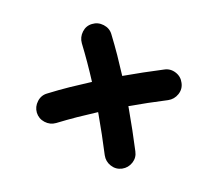

<svg xmlns="http://www.w3.org/2000/svg" viewBox="-57 -508 649 572"><g transform="rotate(-10 267.0 -222.0)"><path d="M47.4 -210Q45.4 -228.5 57.1 -243.9Q68.8 -259.3 87.4 -261.2Q122.6 -265.6 157 -268.1Q191.4 -270.5 225.1 -272Q222.2 -332 215.3 -390.6Q213.4 -409.2 224.9 -424.6Q236.3 -439.9 254.9 -441.9Q273.4 -444.3 289.1 -432.4Q304.7 -420.4 306.6 -401.9Q310.5 -369.1 313 -337.2Q315.4 -305.2 316.9 -273.9Q379.9 -273.9 443.4 -271Q462.4 -270.5 475.3 -256.3Q488.3 -242.2 487.3 -223.1Q486.8 -204.1 472.4 -191.4Q458 -178.7 439 -179.2Q378.4 -182.1 319.3 -182.1Q319.3 -177.7 319.3 -172.9Q319.3 -109.9 316.4 -45.9Q315.9 -26.9 301.8 -14.2Q287.6 -1.5 268.6 -2Q249.5 -2.9 236.8 -17.1Q224.1 -31.2 224.6 -50.3Q227.5 -112.8 227.5 -172.9Q227.5 -176.8 227.5 -180.2Q195.8 -178.7 163.6 -176.3Q131.3 -173.8 98.6 -169.9Q80.1 -168 64.9 -179.7Q49.8 -191.4 47.4 -210Z"/></g></svg>

Font: Mikhak-FD Medium
Style: Regular
Weight: 500
Designer: Amin Abedi
Version: Version 3.2